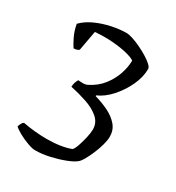

<svg xmlns="http://www.w3.org/2000/svg" viewBox="-163 -666 802 873"><g transform="rotate(30 238.0 -230.0)"><path d="M151 105Q137 105 111 95.5Q85 86 61.5 73Q38 60 29 50Q34 37 38 30.5Q42 24 47 22Q78 28 110.5 31Q143 34 172 34Q209 34 241.5 29Q274 24 297 15Q305 8 313 -15Q321 -38 327 -64.5Q333 -91 333 -108Q333 -144 305.5 -167.5Q278 -191 236 -205Q194 -219 151 -228Q151 -234 152.5 -241.5Q154 -249 157 -256.5Q160 -264 163 -269Q169 -269 185 -268Q201 -267 214 -274Q255 -295 280.5 -328Q306 -361 318.5 -398Q331 -435 331 -469Q319 -478 287.5 -486Q256 -494 212.5 -497.5Q169 -501 119 -497L100 -393Q98 -390 90.5 -387Q83 -384 72 -384Q62 -399 48.5 -426.5Q35 -454 29 -488Q53 -513 90 -530Q127 -547 169 -556Q211 -565 247 -565Q259 -565 279.5 -558.5Q300 -552 323 -541Q346 -530 366.5 -517.5Q387 -505 400 -493Q413 -481 413 -472Q413 -429 391.5 -383.5Q370 -338 337.5 -302Q305 -266 268 -250V-246Q307 -235 340.5 -218.5Q374 -202 395 -177.5Q416 -153 416 -118Q416 -100 409 -74.5Q402 -49 391 -23Q380 3 368.5 23Q357 43 347 50Q332 62 299.5 74.5Q267 87 227.5 96Q188 105 151 105Z"/></g></svg>

Font: Texturina 12pt Light
Style: Regular
Weight: 300
Designer: Guillermo Torres Carreño
Foundry: Omnibus-Type
Version: Version 1.002